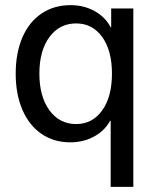

<svg xmlns="http://www.w3.org/2000/svg" viewBox="-20 -541 616 746"><path d="M410 -435H412V-508H498V185H410V-72H408Q387 -33 345.5 -10.5Q304 12 253 12Q189 12 141 -21Q93 -54 67 -114.5Q41 -175 41 -255Q41 -335 67 -395.5Q93 -456 141.5 -488.5Q190 -521 254 -521Q306 -521 347.5 -498Q389 -475 410 -435ZM276 -59Q339 -59 377 -112Q415 -165 415 -255Q415 -345 377 -397.5Q339 -450 276 -450Q211 -450 172 -397Q133 -344 133 -255Q133 -166 172 -112.5Q211 -59 276 -59Z"/></svg>

Font: CST
Style: Regular
Weight: 400
Version: Version 1.00